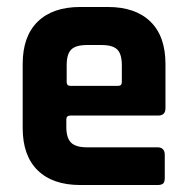

<svg xmlns="http://www.w3.org/2000/svg" viewBox="-20 -530 534 550"><path d="M431 0H210Q131 0 88 -42Q45 -84 45 -163V-347Q45 -426 88 -468Q131 -510 210 -510H289Q368 -510 411 -468Q454 -426 454 -347V-220Q454 -199 433 -199H182Q170 -199 170 -188V-166Q170 -135 183.5 -121.5Q197 -108 229 -108H431Q452 -108 452 -86V-20Q452 -9 447.5 -4.5Q443 0 431 0ZM182 -284H318Q329 -284 329 -295V-343Q329 -375 316 -388Q303 -401 271 -401H229Q197 -401 184 -388Q171 -375 171 -343V-295Q171 -284 182 -284Z"/></svg>

Font: Rajdhani
Style: Bold
Weight: 700
Designer: Satya Rajpurohit, Jyotish Sonowal
Foundry: Indian Type Foundry
Version: Version 1.201 February 1, 2022